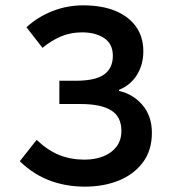

<svg xmlns="http://www.w3.org/2000/svg" viewBox="-20 -686 640 718"><path d="M297 12Q228 12 167 -10.5Q106 -33 54 -83L117 -163Q158 -124 201 -106.5Q244 -89 296 -89Q335 -89 366.5 -101.5Q398 -114 416 -138Q434 -162 434 -197Q434 -249 396 -273Q358 -297 282 -297H202V-384H262Q338 -384 370 -408Q402 -432 402 -477Q402 -522 369.5 -543.5Q337 -565 287 -565Q244 -565 207.5 -549.5Q171 -534 139 -507L79 -584Q120 -622 175 -644Q230 -666 291 -666Q361 -666 411 -645.5Q461 -625 488.5 -586.5Q516 -548 516 -494Q516 -445 492.5 -406.5Q469 -368 425 -350V-346Q478 -334 513 -293Q548 -252 548 -189Q548 -124 514.5 -79Q481 -34 424.5 -11Q368 12 297 12Z"/></svg>

Font: Source Code Pro SemiBold
Style: Regular
Weight: 600
Monospace: yes
Designer: Paul D. Hunt, Teo Tuominen
Foundry: Adobe Systems Incorporated
Version: Version 1.018;hotconv 1.0.116;makeotfexe 2.5.65601